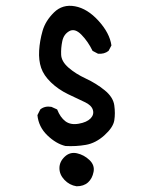

<svg xmlns="http://www.w3.org/2000/svg" viewBox="-20 -521 540 672"><path d="M248 131Q223 127 205.5 108.5Q188 90 188 67.5Q188 45 206.5 27.5Q225 10 249.5 15.5Q274 21 293 39Q312 57 307.5 80.5Q303 104 288 117.5Q273 131 248 131ZM209 -10Q176 -18 145.5 -47.5Q115 -77 111 -118L121 -138Q137 -151 160 -147L180 -138Q191 -110 209 -96.5Q227 -83 255.5 -88Q284 -93 297 -106.5Q310 -120 305 -136.5Q300 -153 276 -164Q252 -175 218 -191.5Q184 -208 158.5 -232.5Q133 -257 124 -283.5Q115 -310 117 -344Q119 -378 129 -413Q139 -448 169 -477.5Q199 -507 242.5 -499Q286 -491 325 -448Q364 -405 370 -362L360 -343Q345 -331 323 -333L304 -343Q288 -376 265 -399.5Q242 -423 222.5 -412Q203 -401 198 -377Q193 -353 194 -329.5Q195 -306 219.5 -284.5Q244 -263 280.5 -246Q317 -229 346.5 -205Q376 -181 380 -152.5Q384 -124 380 -99.5Q376 -75 345.5 -47.5Q315 -20 280.5 -14Q246 -8 209 -10Z"/></svg>

Font: Kosefont JP
Style: Regular
Weight: 400
Designer: Nozomi Seto 瀬戸のぞみ
Version: Version 3.00;June 19, 2020